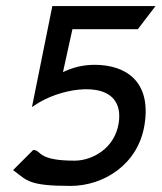

<svg xmlns="http://www.w3.org/2000/svg" viewBox="-20 -600 531 631"><path d="M23 -41 27 -38C69 -7 74 11 212 11C319 11 434 -58 455 -190C478 -334 392 -387 291 -387C252 -387 218 -378 187 -363L218 -504H433L491 -580H152L85 -248L94 -254C171 -307 317 -334 359 -267C370 -250 375 -227 370 -195C357 -112 283 -72 225 -72C104 -72 117 -104 92 -107H89Z"/></svg>

Font: Charger Sport
Style: SeBdObl
Weight: 600
Designer: Jasper
Foundry: Cannot Into Space Fonts
Version: Version 1.1